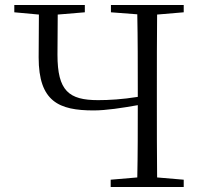

<svg xmlns="http://www.w3.org/2000/svg" viewBox="-20 -745 806 765"><path d="M526 0H712V-29L606 -38C605 -137 605 -235 605 -335V-390C605 -490 605 -590 606 -687L712 -696V-725H422V-696L527 -688C529 -590 529 -490 529 -390V-359C467 -349 414 -346 371 -346C254 -346 209 -383 209 -527L210 -687L318 -696V-725H37V-696L135 -687L134 -516C134 -340 215 -305 353 -305C403 -305 467 -315 529 -326C529 -226 529 -131 527 -38L421 -29V0Z"/></svg>

Font: Noto Serif CJK SC Light
Style: Regular
Weight: 300
Designer: Ryoko NISHIZUKA 西塚涼子 (kana & ideographs); Frank Grießhammer (Latin, Greek & Cyrillic); Wenlong ZHANG 张文龙 (bopomofo); San
Foundry: Adobe
Version: Version 2.001;hotconv 1.1.0;makeotfexe 2.6.0